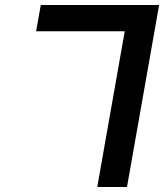

<svg xmlns="http://www.w3.org/2000/svg" viewBox="-20 -745 654 765"><path d="M477 -620.5H124L142.5 -725H614L486 0H367.5Z"/></svg>

Font: JuliaMono SemiBoldItalic
Style: Regular
Weight: 600
Italic angle: -9°
Monospace: yes
Designer: cormullion
Foundry: corm
Version: Version 0.049; ttfautohint (v1.8.4)